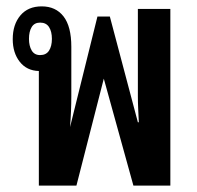

<svg xmlns="http://www.w3.org/2000/svg" viewBox="-20 -583 619 603"><path d="M102 0V-360Q64 -361 42 -389Q20 -417 20 -460Q20 -506 44 -534.5Q68 -563 111 -563Q155 -563 179.5 -531.5Q204 -500 204 -436V-281Q204 -259 203 -234Q202 -209 200 -184L286 -531H325L413 -199H416Q415 -220 414 -241Q413 -262 413 -281V-555H515V0H399L306 -336L220 0ZM106 -410Q125 -410 134 -424Q143 -438 143 -461Q143 -484 134 -498Q125 -512 106 -512Q88 -512 79.5 -498Q71 -484 71 -461Q71 -439 79.5 -424.5Q88 -410 106 -410Z"/></svg>

Font: Noto Sans Thai Looped ExtraCondensed SemiBold
Style: Regular
Weight: 600
Width: 2
Designer: Sasikarn Vongin, Ben Mitchell
Foundry: The Fontpad Ltd
Version: Version 1.001; ttfautohint (v1.8.4.7-5d5b)